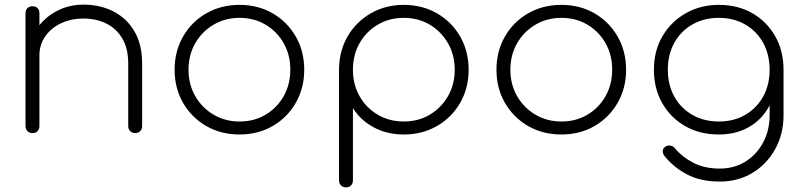

<svg xmlns="http://www.w3.org/2000/svg" viewBox="-20 -574 3459 828"><path d="M563 0Q550 0 541.5 -8.5Q533 -17 533 -30V-299Q533 -365 507.5 -408Q482 -451 438.5 -472.5Q395 -494 340 -494Q286 -494 243 -473.5Q200 -453 175 -417Q150 -381 150 -336H100Q104 -398 137 -447.5Q170 -497 223 -525.5Q276 -554 340 -554Q412 -554 469.5 -524.5Q527 -495 560 -438.5Q593 -382 593 -299V-30Q593 -17 584.5 -8.5Q576 0 563 0ZM120 0Q107 0 98.5 -8.5Q90 -17 90 -30V-517Q90 -531 98.5 -539Q107 -547 120 -547Q134 -547 142 -539Q150 -531 150 -517V-30Q150 -17 142 -8.5Q134 0 120 0Z M1013 6Q933 6 869.5 -30.5Q806 -67 769.5 -130.5Q733 -194 733 -273Q733 -353 769.5 -416.5Q806 -480 869.5 -516.5Q933 -553 1013 -553Q1093 -553 1156 -516.5Q1219 -480 1255.5 -416.5Q1292 -353 1292 -273Q1292 -194 1255.5 -130.5Q1219 -67 1156 -30.5Q1093 6 1013 6ZM1013 -50Q1076 -50 1125.5 -79.5Q1175 -109 1203.5 -159.5Q1232 -210 1232 -274Q1232 -337 1203.5 -387.5Q1175 -438 1125.5 -467.5Q1076 -497 1013 -497Q951 -497 901 -467.5Q851 -438 822 -387.5Q793 -337 793 -273Q793 -210 822 -159.5Q851 -109 901 -79.5Q951 -50 1013 -50Z M1472 234Q1459 234 1450.5 225.5Q1442 217 1442 204V-279Q1444 -358 1480.5 -419.5Q1517 -481 1580 -517Q1643 -553 1721 -553Q1801 -553 1864.5 -516.5Q1928 -480 1964.5 -416.5Q2001 -353 2001 -273Q2001 -194 1964.5 -130.5Q1928 -67 1864.5 -30.5Q1801 6 1721 6Q1649 6 1591.5 -25Q1534 -56 1502 -108V204Q1502 217 1494 225.5Q1486 234 1472 234ZM1721 -50Q1784 -50 1833.5 -79.5Q1883 -109 1912 -159.5Q1941 -210 1941 -273Q1941 -337 1912 -387.5Q1883 -438 1833.5 -467.5Q1784 -497 1721 -497Q1659 -497 1609 -467.5Q1559 -438 1530.5 -387.5Q1502 -337 1502 -273Q1502 -210 1530.5 -159.5Q1559 -109 1609 -79.5Q1659 -50 1721 -50Z M2401 6Q2321 6 2257.5 -30.5Q2194 -67 2157.5 -130.5Q2121 -194 2121 -273Q2121 -353 2157.5 -416.5Q2194 -480 2257.5 -516.5Q2321 -553 2401 -553Q2481 -553 2544 -516.5Q2607 -480 2643.5 -416.5Q2680 -353 2680 -273Q2680 -194 2643.5 -130.5Q2607 -67 2544 -30.5Q2481 6 2401 6ZM2401 -50Q2464 -50 2513.5 -79.5Q2563 -109 2591.5 -159.5Q2620 -210 2620 -274Q2620 -337 2591.5 -387.5Q2563 -438 2513.5 -467.5Q2464 -497 2401 -497Q2339 -497 2289 -467.5Q2239 -438 2210 -387.5Q2181 -337 2181 -273Q2181 -210 2210 -159.5Q2239 -109 2289 -79.5Q2339 -50 2401 -50Z M3080 6Q2998 6 2935 -30Q2872 -66 2836 -129Q2800 -192 2800 -273Q2800 -355 2837 -418Q2874 -481 2937.5 -517Q3001 -553 3080 -553Q3162 -553 3224.5 -517Q3287 -481 3323 -418Q3359 -355 3359 -273L3324 -233Q3324 -163 3293 -109Q3262 -55 3207 -24.5Q3152 6 3080 6ZM3084 209Q3001 209 2942.5 178Q2884 147 2846 99Q2838 89 2838 78Q2838 67 2848 59Q2858 52 2871.5 54Q2885 56 2892 67Q2923 104 2971 128.5Q3019 153 3084 153Q3146 153 3194.5 123Q3243 93 3271 40.5Q3299 -12 3299 -77V-236L3326 -273H3359V-77Q3359 4 3323 69Q3287 134 3225 171.5Q3163 209 3084 209ZM3080 -50Q3144 -50 3193.5 -78.5Q3243 -107 3271 -157.5Q3299 -208 3299 -273Q3299 -339 3271 -389.5Q3243 -440 3193.5 -468.5Q3144 -497 3080 -497Q3016 -497 2966 -468.5Q2916 -440 2888 -389.5Q2860 -339 2860 -273Q2860 -208 2888 -157.5Q2916 -107 2966 -78.5Q3016 -50 3080 -50Z"/></svg>

Font: ComfortaaLight
Style: Regular
Weight: 300
Designer: Johan Aakerlund
Foundry: Johan Aakerlund
Version: Version 3.104; ttfautohint (v1.8.1.43-b0c9)